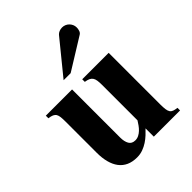

<svg xmlns="http://www.w3.org/2000/svg" viewBox="-210 -861 998 998"><g transform="rotate(-45 289.0 -362.0)"><path d="M228 -539.1 377.9 -723.1Q384.3 -730.5 394.5 -734.6Q404.8 -738.8 416 -738.8Q427.2 -738.8 437 -734.6Q446.8 -730.5 454.1 -723.1Q461.4 -715.8 465.8 -706.1Q470.2 -696.3 470.2 -685.1Q470.2 -673.8 466.6 -663.1Q462.9 -652.3 454.1 -647L279.8 -539.1ZM352.1 0V-61Q340.8 -48.8 326.4 -35.4Q312 -22 294.9 -10.7Q277.8 0.5 257.8 7.8Q237.8 15.1 214.8 15.1Q181.2 15.1 156.2 3.7Q131.3 -7.8 115.2 -29.3Q99.1 -50.8 91.1 -81.3Q83 -111.8 83 -149.9V-380.9Q83 -399.9 81.5 -413.3Q80.1 -426.8 75 -435.3Q69.8 -443.8 59.6 -448.5Q49.3 -453.1 32.2 -455.1V-474.1H225.1V-120.1Q225.1 -90.8 235.6 -72.5Q246.1 -54.2 271 -54.2Q284.7 -54.2 296.6 -60.3Q308.6 -66.4 318.6 -75.9Q328.6 -85.4 336.9 -97.2Q345.2 -108.9 352.1 -120.1V-380.9Q352.1 -399.9 350.1 -413.1Q348.1 -426.3 342.5 -434.6Q336.9 -442.9 326.7 -447.8Q316.4 -452.6 299.8 -455.1V-474.1H494.1V-97.2Q494.1 -73.2 496.1 -58.8Q498 -44.4 503.4 -36.4Q508.8 -28.3 518.8 -24.7Q528.8 -21 544.9 -19V0Z"/></g></svg>

Font: Tai Heritage Pro
Style: Bold
Weight: 700
Designer: Faah Baccam, Walt Agee, Victor Gaultney, Annie Olsen, Eric Hays
Foundry: SIL International
Version: Version 2.600